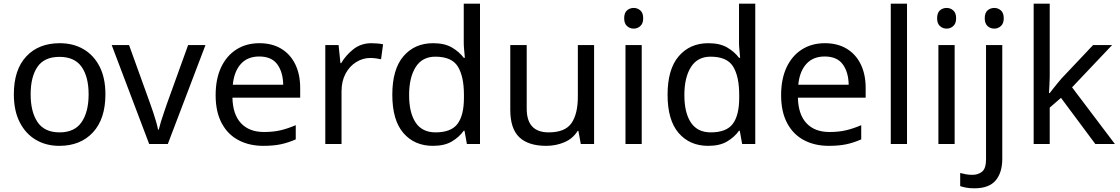

<svg xmlns="http://www.w3.org/2000/svg" viewBox="-20 -873 6068 1040"><path d="M551 -362Q551 -229 483.5 -156Q416 -83 301 -83Q230 -83 174.5 -115.5Q119 -148 87 -210.5Q55 -273 55 -362Q55 -495 122 -567Q189 -639 304 -639Q377 -639 432.5 -606.5Q488 -574 519.5 -512.5Q551 -451 551 -362ZM146 -362Q146 -267 183.5 -211.5Q221 -156 303 -156Q384 -156 422 -211.5Q460 -267 460 -362Q460 -457 422 -511Q384 -565 302 -565Q220 -565 183 -511Q146 -457 146 -362Z M788 -93 585 -629H679L793 -313Q801 -291 810 -264Q819 -237 826 -212.5Q833 -188 836 -171H840Q844 -188 851.5 -213Q859 -238 868.5 -265Q878 -292 885 -313L999 -629H1093L889 -93Z M1385 -639Q1454 -639 1503.5 -609Q1553 -579 1579.5 -524.5Q1606 -470 1606 -397V-344H1239Q1241 -253 1285.5 -205.5Q1330 -158 1410 -158Q1461 -158 1500.5 -167.5Q1540 -177 1582 -195V-118Q1541 -100 1501 -91.5Q1461 -83 1406 -83Q1330 -83 1271.5 -114Q1213 -145 1180.5 -206.5Q1148 -268 1148 -357Q1148 -445 1177.5 -508Q1207 -571 1260.5 -605Q1314 -639 1385 -639ZM1384 -567Q1321 -567 1284.5 -526.5Q1248 -486 1241 -414H1514Q1513 -482 1482 -524.5Q1451 -567 1384 -567Z M1992 -639Q2007 -639 2024.5 -637.5Q2042 -636 2055 -633L2044 -552Q2031 -555 2015.5 -557Q2000 -559 1986 -559Q1945 -559 1909 -536.5Q1873 -514 1851.5 -473.5Q1830 -433 1830 -379V-93H1742V-629H1814L1824 -531H1828Q1854 -575 1895 -607Q1936 -639 1992 -639Z M2325 -83Q2225 -83 2165 -152.5Q2105 -222 2105 -360Q2105 -498 2165.5 -568.5Q2226 -639 2326 -639Q2388 -639 2427.5 -616Q2467 -593 2492 -560H2498Q2497 -573 2494.5 -598.5Q2492 -624 2492 -639V-853H2580V-93H2509L2496 -165H2492Q2468 -131 2428 -107Q2388 -83 2325 -83ZM2339 -156Q2424 -156 2458.5 -202.5Q2493 -249 2493 -343V-359Q2493 -459 2460 -512.5Q2427 -566 2338 -566Q2267 -566 2231.5 -509.5Q2196 -453 2196 -358Q2196 -262 2231.5 -209Q2267 -156 2339 -156Z M3198 -629V-93H3126L3113 -164H3109Q3083 -122 3037 -102.5Q2991 -83 2939 -83Q2842 -83 2793 -129.5Q2744 -176 2744 -278V-629H2833V-284Q2833 -156 2952 -156Q3041 -156 3075.5 -206Q3110 -256 3110 -350V-629Z M3413 -830Q3433 -830 3448.5 -816.5Q3464 -803 3464 -774Q3464 -746 3448.5 -732Q3433 -718 3413 -718Q3391 -718 3376 -732Q3361 -746 3361 -774Q3361 -803 3376 -816.5Q3391 -830 3413 -830ZM3456 -629V-93H3368V-629Z M3816 -83Q3716 -83 3656 -152.5Q3596 -222 3596 -360Q3596 -498 3656.5 -568.5Q3717 -639 3817 -639Q3879 -639 3918.5 -616Q3958 -593 3983 -560H3989Q3988 -573 3985.5 -598.5Q3983 -624 3983 -639V-853H4071V-93H4000L3987 -165H3983Q3959 -131 3919 -107Q3879 -83 3816 -83ZM3830 -156Q3915 -156 3949.5 -202.5Q3984 -249 3984 -343V-359Q3984 -459 3951 -512.5Q3918 -566 3829 -566Q3758 -566 3722.5 -509.5Q3687 -453 3687 -358Q3687 -262 3722.5 -209Q3758 -156 3830 -156Z M4448 -639Q4517 -639 4566.5 -609Q4616 -579 4642.5 -524.5Q4669 -470 4669 -397V-344H4302Q4304 -253 4348.5 -205.5Q4393 -158 4473 -158Q4524 -158 4563.5 -167.5Q4603 -177 4645 -195V-118Q4604 -100 4564 -91.5Q4524 -83 4469 -83Q4393 -83 4334.5 -114Q4276 -145 4243.5 -206.5Q4211 -268 4211 -357Q4211 -445 4240.5 -508Q4270 -571 4323.5 -605Q4377 -639 4448 -639ZM4447 -567Q4384 -567 4347.5 -526.5Q4311 -486 4304 -414H4577Q4576 -482 4545 -524.5Q4514 -567 4447 -567Z M4893 -93H4805V-853H4893Z M5108 -830Q5128 -830 5143.5 -816.5Q5159 -803 5159 -774Q5159 -746 5143.5 -732Q5128 -718 5108 -718Q5086 -718 5071 -732Q5056 -746 5056 -774Q5056 -803 5071 -816.5Q5086 -830 5108 -830ZM5151 -629V-93H5063V-629Z M5314 -774Q5314 -803 5329 -816.5Q5344 -830 5366 -830Q5386 -830 5401.5 -816.5Q5417 -803 5417 -774Q5417 -746 5401.5 -732Q5386 -718 5366 -718Q5344 -718 5329 -732Q5314 -746 5314 -774ZM5258 147Q5233 147 5214 143.5Q5195 140 5181 135V64Q5196 68 5212 71Q5228 74 5247 74Q5279 74 5300 56.5Q5321 39 5321 -10V-629H5409V-13Q5409 62 5373 104.5Q5337 147 5258 147Z M5666 -456Q5666 -440 5664.5 -414Q5663 -388 5662 -369H5666Q5672 -377 5684 -392Q5696 -407 5708.5 -422.5Q5721 -438 5730 -448L5901 -629H6004L5787 -400L6019 -93H5913L5727 -343L5666 -290V-93H5579V-853H5666Z"/></svg>

Font: Noto Sans Kannada UI
Style: Regular
Weight: 400
Designer: Jelle Bosma - Monotype Design Team
Foundry: Monotype Imaging Inc.
Version: Version 2.005; ttfautohint (v1.8.4.7-5d5b)